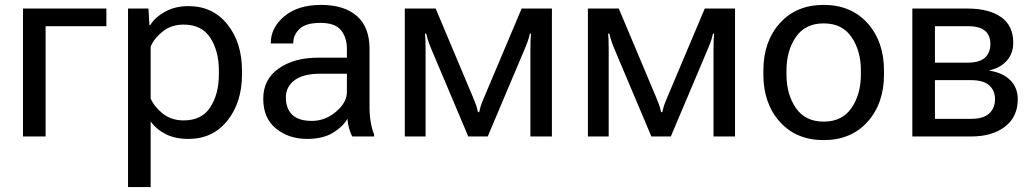

<svg xmlns="http://www.w3.org/2000/svg" viewBox="-20 -548 4161 771"><path d="M72.3 -513.7H407.2V-442.9H163.1V0H72.3Z M494.1 203.1V-513.7H576.2L580.1 -446.8H583Q602.5 -478.5 642.8 -501Q683.1 -523.4 736.8 -523.4Q834.5 -523.4 893.1 -450.2Q951.7 -377 951.7 -264.6V-249Q951.7 -136.7 893.1 -63.5Q834.5 9.8 736.8 9.8Q683.1 9.8 645.3 -9.5Q607.4 -28.8 585 -60.5V203.1ZM585 -152.3Q600.1 -118.2 634.3 -91.3Q668.5 -64.5 717.3 -64.5Q790.5 -64.5 824.7 -117.7Q858.9 -170.9 858.9 -249V-264.6Q858.9 -342.8 824.7 -396Q790.5 -449.2 717.3 -449.2Q668.5 -449.2 634.3 -422.4Q600.1 -395.5 585 -361.3Z M1037.1 -151.4Q1037.1 -229.5 1099.1 -272.9Q1161.1 -316.4 1256.8 -316.4H1373V-351.6Q1373 -397.9 1349.1 -427Q1325.2 -456.1 1266.6 -456.1Q1208 -456.1 1182.9 -431.9Q1157.7 -407.7 1157.7 -376V-373.5H1067.4V-376Q1067.4 -437 1121.8 -482.7Q1176.3 -528.3 1269 -528.3Q1361.8 -528.3 1412.8 -483.9Q1463.9 -439.5 1463.9 -351.6V-117.2Q1463.9 -85.4 1468.8 -57.4Q1473.6 -29.3 1482.4 -7.8V0H1394.5Q1387.7 -12.2 1382.1 -31.7Q1376.5 -51.3 1375 -70.8Q1356.9 -39.1 1316.7 -14.6Q1276.4 9.8 1212.9 9.8Q1139.6 9.8 1088.4 -31.7Q1037.1 -73.2 1037.1 -151.4ZM1127.9 -156.2Q1127.9 -112.3 1153.3 -87.4Q1178.7 -62.5 1232.4 -62.5Q1286.1 -62.5 1329.6 -99.6Q1373 -136.7 1373 -178.2V-252H1266.6Q1198.2 -252 1163.1 -226.1Q1127.9 -200.2 1127.9 -156.2Z M1605.5 0V-513.7H1729.5L1878.4 -159.7Q1890.1 -131.3 1893.6 -120.4Q1897 -109.4 1899.4 -97.7H1904.3Q1906.7 -109.4 1909.9 -120.4Q1913.1 -131.3 1924.8 -158.7L2074.7 -513.7H2196.3V0H2109.9V-349.6Q2109.9 -378.4 2110.6 -390.9Q2111.3 -403.3 2112.3 -413.1H2107.9Q2105.5 -403.3 2102.1 -391.1Q2098.6 -378.9 2086.9 -351.1L1938.5 0H1860.4L1711.4 -352.5Q1701.2 -377.4 1697.5 -390.4Q1693.8 -403.3 1691.4 -413.1H1686.5Q1687.5 -403.3 1688.2 -391.1Q1689 -378.9 1689 -353V0Z M2340.8 0V-513.7H2464.8L2613.8 -159.7Q2625.5 -131.3 2628.9 -120.4Q2632.3 -109.4 2634.8 -97.7H2639.6Q2642.1 -109.4 2645.3 -120.4Q2648.4 -131.3 2660.2 -158.7L2810.1 -513.7H2931.6V0H2845.2V-349.6Q2845.2 -378.4 2845.9 -390.9Q2846.7 -403.3 2847.7 -413.1H2843.3Q2840.8 -403.3 2837.4 -391.1Q2834 -378.9 2822.3 -351.1L2673.8 0H2595.7L2446.8 -352.5Q2436.5 -377.4 2432.9 -390.4Q2429.2 -403.3 2426.8 -413.1H2421.9Q2422.9 -403.3 2423.6 -391.1Q2424.3 -378.9 2424.3 -353V0Z M3045.4 -249V-264.6Q3045.4 -380.9 3111.3 -454.6Q3177.2 -528.3 3287.6 -528.3Q3397.9 -528.3 3463.9 -454.6Q3529.8 -380.9 3529.8 -264.6V-249Q3529.8 -132.8 3463.9 -59.1Q3397.9 14.6 3287.6 14.6Q3177.2 14.6 3111.3 -59.1Q3045.4 -132.8 3045.4 -249ZM3138.2 -264.6V-249Q3138.2 -169.4 3175.8 -114.5Q3213.4 -59.6 3287.6 -59.6Q3361.8 -59.6 3399.4 -114.5Q3437 -169.4 3437 -249V-264.6Q3437 -344.2 3399.4 -399.2Q3361.8 -454.1 3287.6 -454.1Q3213.4 -454.1 3175.8 -399.2Q3138.2 -344.2 3138.2 -264.6Z M3643.6 0V-513.7H3865.2Q3950.7 -513.7 3999.8 -479.5Q4048.8 -445.3 4048.8 -376.5Q4048.8 -333 4022.7 -304Q3996.6 -274.9 3953.1 -265.6V-264.2Q4006.3 -256.3 4036.6 -226.3Q4066.9 -196.3 4066.9 -149.4Q4066.9 -78.6 4015.6 -39.3Q3964.4 0 3879.9 0ZM3734.4 -296.4H3865.2Q3914.1 -296.4 3935.5 -316.7Q3957 -336.9 3957 -371.6Q3957 -405.8 3935.5 -424.3Q3914.1 -442.9 3865.2 -442.9H3734.4ZM3734.4 -70.8H3879.9Q3929.2 -70.8 3952.4 -92.5Q3975.6 -114.3 3975.6 -149.4Q3975.6 -184.1 3952.6 -205.1Q3929.7 -226.1 3879.9 -226.1H3734.4Z"/></svg>

Font: RobotoFlex
Style: Regular
Weight: 400
Designer: Berlow after Robertson
Foundry: Google
Version: Version 2.136